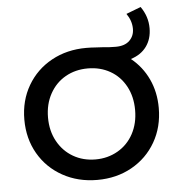

<svg xmlns="http://www.w3.org/2000/svg" viewBox="-50 -730 736 784"><g transform="rotate(-5 317.5 -338.0)"><path d="M593 -265Q593 -187 557.5 -125.5Q522 -64 459.5 -29Q397 6 318 6Q239 6 176 -29Q113 -64 77.5 -125.5Q42 -187 42 -265Q42 -343 78 -404.5Q114 -466 177 -500.5Q240 -535 319 -535Q339 -535 358 -533.5Q377 -532 385 -532Q410 -529 440 -529Q477 -529 496.5 -548Q516 -567 516 -596Q516 -629 495 -659L555 -682Q584 -641 584 -593Q584 -549 561.5 -518Q539 -487 497 -474Q543 -437 568 -383.5Q593 -330 593 -265ZM496 -265Q496 -320 473 -362.5Q450 -405 409.5 -428Q369 -451 318 -451Q267 -451 226.5 -428Q186 -405 162.5 -362.5Q139 -320 139 -265Q139 -210 162.5 -167.5Q186 -125 226.5 -101.5Q267 -78 318 -78Q368 -78 409 -101.5Q450 -125 473 -167.5Q496 -210 496 -265Z"/></g></svg>

Font: Idrija
Style: Regular
Weight: 500
Designer: Julieta Ulanovsky
Foundry: Julieta Ulanovsky
Version: Version 7.200